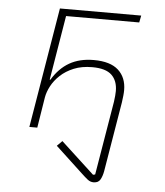

<svg xmlns="http://www.w3.org/2000/svg" viewBox="-52 -562 705 821"><g transform="rotate(5 300.0 -152.0)"><path d="M380 212Q366 212 354.5 203Q343 194 325 177L210 70L232 48L375 180L384 178L437 -139Q439 -153 440 -165Q441 -177 441 -185Q441 -229 415.5 -253.5Q390 -278 332 -278Q287 -278 253 -264Q219 -250 195.5 -228Q172 -206 158.5 -180.5Q145 -155 141 -131L120 0H86L172 -516H521L515 -486H201L155 -209H158Q188 -259 231.5 -284Q275 -309 336 -309Q407 -309 441.5 -277.5Q476 -246 476 -192Q476 -181 474.5 -167Q473 -153 471 -139L421 161Q417 183 408.5 197.5Q400 212 380 212Z"/></g></svg>

Font: IBM Plex Mono ExtraLight
Style: Italic
Weight: 200
Italic angle: -9°
Monospace: yes
Designer: Mike Abbink, Paul van der Laan, Pieter van Rosmalen
Foundry: Bold Monday
Version: Version 2.3